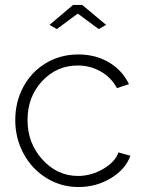

<svg xmlns="http://www.w3.org/2000/svg" viewBox="-20 -750 585 780"><path d="M181.2 -648.9 276.9 -730H314L411.1 -648.9L380.9 -631.8L295.9 -694.8L210.9 -631.8ZM298.8 9.8Q227.5 9.8 168.2 -27.1Q108.9 -64 75.4 -126.5Q42 -189 42 -262.2Q42 -335.4 74.5 -396.5Q106.9 -457.5 166 -493.2Q225.1 -528.8 297.9 -528.8Q368.2 -528.8 422.4 -496.8Q476.6 -464.8 503.9 -408.2L455.1 -392.1Q432.1 -435.1 389.4 -459.5Q346.7 -483.9 295.9 -483.9Q210 -483.9 150.9 -420.2Q91.8 -356.4 91.8 -262.2Q91.8 -168.5 152.3 -101.8Q212.9 -35.2 296.9 -35.2Q350.6 -35.2 399.7 -64Q448.7 -92.8 460.9 -130.9L509.8 -117.2Q489.7 -62 430.4 -26.1Q371.1 9.8 298.8 9.8Z"/></svg>

Font: Rawline Light
Style: Regular
Weight: 300
Designer: Matt McInerney, Pablo Impallari, Rodrigo Fuenzalida
Foundry: Matt McInerney, Pablo Impallari, Rodrigo Fuenzalida
Version: Version 4.020;PS 004.020;hotconv 1.0.88;makeotf.lib2.5.64775